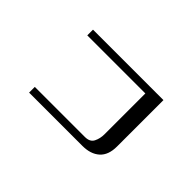

<svg xmlns="http://www.w3.org/2000/svg" viewBox="-70 -893 1141 1141"><g transform="rotate(45 500.0 -322.5)"><path d="M801 -199Q801 -127 761.5 -91.5Q722 -56 652 -56H205V-104H626Q668 -104 682.5 -133Q697 -162 697 -198V-541H209V-589H801Z"/></g></svg>

Font: Kaisei Opti
Style: Regular
Weight: 400
Designer: Font-Kai, 金井和夫
Foundry: KAZUO KANAI
Version: Version 5.003